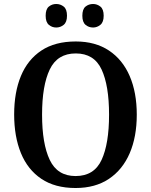

<svg xmlns="http://www.w3.org/2000/svg" viewBox="-20 -933 758 963"><path d="M359 10Q256 10 187.5 -36Q119 -82 85 -165Q51 -248 51 -359Q51 -470 85 -552Q119 -634 187.5 -679.5Q256 -725 360 -725Q458 -725 526.5 -679.5Q595 -634 630.5 -551.5Q666 -469 666 -358Q666 -247 630.5 -164.5Q595 -82 526.5 -36Q458 10 359 10ZM359 -50Q452 -50 489.5 -131Q527 -212 527 -358Q527 -504 489.5 -584.5Q452 -665 360 -665Q268 -665 229.5 -584.5Q191 -504 191 -358Q191 -212 229.5 -131Q268 -50 359 -50ZM447 -795Q425 -795 409 -808.5Q393 -822 393 -854Q393 -887 409 -900Q425 -913 447 -913Q467 -913 483.5 -900Q500 -887 500 -854Q500 -822 483.5 -808.5Q467 -795 447 -795ZM262 -795Q241 -795 225 -808.5Q209 -822 209 -854Q209 -887 225 -900Q241 -913 262 -913Q283 -913 299.5 -900Q316 -887 316 -854Q316 -822 299.5 -808.5Q283 -795 262 -795Z"/></svg>

Font: Noto Serif Bengali SemiCondensed SemiBold
Style: Regular
Weight: 600
Width: 4
Designer: Juan Bruce, Universal Thirst, Indian Type Foundry and the Monotype Design Team.
Foundry: Monotype Imaging Inc.
Version: Version 2.003; ttfautohint (v1.8.4.7-5d5b)